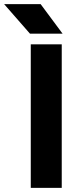

<svg xmlns="http://www.w3.org/2000/svg" viewBox="-83 -916 388 936"><path d="M63 -752H222L115 -896H-63ZM67 0H218V-700H67Z"/></svg>

Font: Unageo
Style: ExtraBold
Weight: 800
Designer: Richard Sepsi
Foundry: Richard Sepsi
Version: Version 2.000